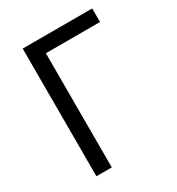

<svg xmlns="http://www.w3.org/2000/svg" viewBox="-168 -803 836 909"><g transform="rotate(-30 249.5 -349.0)"><path d="M93 -698H473V-624H177V0H93Z"/></g></svg>

Font: IBM Plex Sans
Style: Regular
Weight: 400
Designer: Mike Abbink, Paul van der Laan, Pieter van Rosmalen
Foundry: Bold Monday
Version: Version 3.005